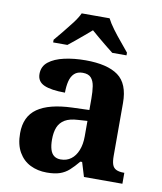

<svg xmlns="http://www.w3.org/2000/svg" viewBox="-86 -835 771 915"><g transform="rotate(10 299.5 -378.0)"><path d="M202 10Q158 10 122.5 -7.5Q87 -25 66 -61.4Q45 -97.7 45 -153Q45 -234 101 -273Q157 -312 269 -316L351 -318.8V-374Q351 -407.6 347 -433.3Q343 -459 330 -473.5Q317 -488 289.5 -488Q264 -488 249 -474Q234 -460 228 -435.5Q222 -411 222 -380Q155 -380 121 -395Q87 -410 87 -447Q87 -483.8 115 -505.9Q143 -528 189.9 -538.5Q236.8 -549 292.8 -549Q398 -549 450.5 -511Q503 -473 503 -379.4V-124.1Q503 -96.6 508.5 -81.3Q514 -66 527.7 -59.5Q541.4 -53 563 -53H567V0H381L360 -69H351.4Q329 -42 309.5 -24.5Q290 -7 265 1.5Q240 10 202 10ZM256.8 -63Q286 -63 306.8 -78.7Q327.7 -94.3 339.3 -123.3Q351 -152.3 351 -191V-266L306 -263Q266 -261 242.9 -247.3Q219.9 -233.5 209.9 -209.3Q200 -185.1 200 -149.4Q200 -121 206 -101.5Q212 -82 224.8 -72.5Q237.6 -63 256.8 -63ZM125 -619Q141 -638 162.5 -664Q184 -690 204.5 -717Q225 -744 235 -766H370Q381 -744 401 -717Q421 -690 443 -664Q465 -638 480 -619V-606H411Q397 -617 377 -633Q357 -649 337 -666Q317 -683 302 -696Q287 -683 267 -666Q247 -649 227.5 -633Q208 -617 194 -606H125Z"/></g></svg>

Font: Noto Serif Armenian
Style: Regular
Weight: 400
Designer: Monotype Design Team
Foundry: Monotype Imaging Inc.
Version: Version 2.007